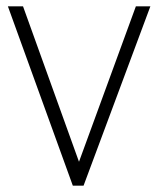

<svg xmlns="http://www.w3.org/2000/svg" viewBox="-20 -589 502 609"><path d="M411 -569H457L245 0H211L5 -569H53L237 -58H224Z"/></svg>

Font: Yaldevi ExtraLight
Style: Regular
Weight: 200
Designer: Sol Matas, Rajitha Manaperi, Kosala Senevirathne
Foundry: Mooniak
Version: Version 1.100